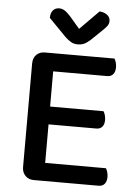

<svg xmlns="http://www.w3.org/2000/svg" viewBox="-57 -868 648 913"><g transform="rotate(5 267.5 -412.0)"><path d="M83 -385H186V-8Q181 -6 167.5 -2.5Q154 1 139 1Q114 1 98.5 -15Q83 -31 83 -56ZM186 -226 83 -227V-551Q83 -577 98.5 -592.5Q114 -608 139 -608Q154 -608 167.5 -605Q181 -602 186 -599ZM139 -269V-354H441Q445 -348 448.5 -337Q452 -326 452 -313Q452 -292 442 -280.5Q432 -269 414 -269ZM139 1V-85H476Q480 -79 483.5 -68Q487 -57 487 -44Q487 -23 477 -11Q467 1 449 1ZM139 -522V-608H471Q475 -602 478.5 -591Q482 -580 482 -567Q482 -546 472 -534Q462 -522 444 -522ZM291 -734Q310 -753 333 -776.5Q356 -800 381 -825Q402 -824 417 -813Q432 -802 432 -784Q432 -770 424 -759.5Q416 -749 401 -735L349 -685Q333 -671 320 -665.5Q307 -660 291 -660Q272 -660 258.5 -668Q245 -676 231 -689L148 -774Q148 -797 159 -810Q170 -823 189 -823Q202 -823 214.5 -815.5Q227 -808 244 -789Z"/></g></svg>

Font: Baloo Bhaijaan 2 Medium
Style: Regular
Weight: 500
Designer: Sanskriti Dholi, Noopur Datye and Ek Type
Foundry: Ek Type
Version: Version 1.701